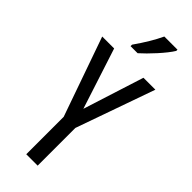

<svg xmlns="http://www.w3.org/2000/svg" viewBox="-304 -1065 1001 1001"><g transform="rotate(45 196.0 -564.5)"><path d="M326 -1027V-1036H229C208 -991 178 -941 140 -887V-876H192C233 -912 301 -985 326 -1027ZM197 -471 88 -807H0L154 -369V-93H238V-371L392 -807H304Z"/></g></svg>

Font: Noto Sans Kannada UI ExtraCondensed
Style: Regular
Weight: 400
Width: 2
Designer: Jelle Bosma - Monotype Design Team
Foundry: Monotype Imaging Inc.
Version: Version 2.005